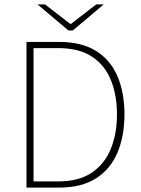

<svg xmlns="http://www.w3.org/2000/svg" viewBox="-20 -850 640 870"><path d="M100 0V-660H248Q350 -660 415.5 -619Q481 -578 512.5 -504Q544 -430 544 -332Q544 -234 512.5 -159Q481 -84 415.5 -42Q350 0 248 0ZM132 -28H244Q338 -28 396.5 -68Q455 -108 482.5 -176.5Q510 -245 510 -332Q510 -419 482.5 -487Q455 -555 396.5 -593.5Q338 -632 244 -632H132ZM290 -712 150 -830H184L298 -742H302L416 -830H450L310 -712Z"/></svg>

Font: Source Sans 3 ExtraLight ExtraLight
Style: Regular
Weight: 250
Version: Version 3.052;hotconv 1.1.0;makeotfexe 2.6.0